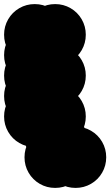

<svg xmlns="http://www.w3.org/2000/svg" viewBox="-70 -620 540 940"><path d="M50 -250Q50 -291 70 -325.5Q90 -360 124.5 -380Q159 -400 200 -400Q241 -400 275.5 -380Q310 -360 330 -325.5Q350 -291 350 -250Q350 -209 330 -174.5Q310 -140 275.5 -120Q241 -100 200 -100Q159 -100 124.5 -120Q90 -140 70 -174.5Q50 -209 50 -250ZM-50 -450Q-50 -491 -30 -525.5Q-10 -560 24.5 -580Q59 -600 100 -600Q141 -600 175.5 -580Q210 -560 230 -525.5Q250 -491 250 -450Q250 -409 230 -374.5Q210 -340 175.5 -320Q141 -300 100 -300Q59 -300 24.5 -320Q-10 -340 -30 -374.5Q-50 -409 -50 -450ZM-50 -50Q-50 -91 -30 -125.5Q-10 -160 24.5 -180Q59 -200 100 -200Q141 -200 175.5 -180Q210 -160 230 -125.5Q250 -91 250 -50Q250 -9 230 25.5Q210 60 175.5 80Q141 100 100 100Q59 100 24.5 80Q-10 60 -30 25.5Q-50 -9 -50 -50ZM50 -450Q50 -491 70 -525.5Q90 -560 124.5 -580Q159 -600 200 -600Q241 -600 275.5 -580Q310 -560 330 -525.5Q350 -491 350 -450Q350 -409 330 -374.5Q310 -340 275.5 -320Q241 -300 200 -300Q159 -300 124.5 -320Q90 -340 70 -374.5Q50 -409 50 -450ZM50 -50Q50 -91 70 -125.5Q90 -160 124.5 -180Q159 -200 200 -200Q241 -200 275.5 -180Q310 -160 330 -125.5Q350 -91 350 -50Q350 -9 330 25.5Q310 60 275.5 80Q241 100 200 100Q159 100 124.5 80Q90 60 70 25.5Q50 -9 50 -50ZM-50 -350Q-50 -391 -30 -425.5Q-10 -460 24.5 -480Q59 -500 100 -500Q141 -500 175.5 -480Q210 -460 230 -425.5Q250 -391 250 -350Q250 -309 230 -274.5Q210 -240 175.5 -220Q141 -200 100 -200Q59 -200 24.5 -220Q-10 -240 -30 -274.5Q-50 -309 -50 -350ZM-50 -250Q-50 -291 -30 -325.5Q-10 -360 24.5 -380Q59 -400 100 -400Q141 -400 175.5 -380Q210 -360 230 -325.5Q250 -291 250 -250Q250 -209 230 -174.5Q210 -140 175.5 -120Q141 -100 100 -100Q59 -100 24.5 -120Q-10 -140 -30 -174.5Q-50 -209 -50 -250ZM-50 -150Q-50 -191 -30 -225.5Q-10 -260 24.5 -280Q59 -300 100 -300Q141 -300 175.5 -280Q210 -260 230 -225.5Q250 -191 250 -150Q250 -109 230 -74.5Q210 -40 175.5 -20Q141 0 100 0Q59 0 24.5 -20Q-10 -40 -30 -74.5Q-50 -109 -50 -150ZM50 150Q50 109 70 74.5Q90 40 124.5 20Q159 0 200 0Q241 0 275.5 20Q310 40 330 74.5Q350 109 350 150Q350 191 330 225.5Q310 260 275.5 280Q241 300 200 300Q159 300 124.5 280Q90 260 70 225.5Q50 191 50 150ZM150 150Q150 109 170 74.5Q190 40 224.5 20Q259 0 300 0Q341 0 375.5 20Q410 40 430 74.5Q450 109 450 150Q450 191 430 225.5Q410 260 375.5 280Q341 300 300 300Q259 300 224.5 280Q190 260 170 225.5Q150 191 150 150ZM50 50Q50 9 70 -25.5Q90 -60 124.5 -80Q159 -100 200 -100Q241 -100 275.5 -80Q310 -60 330 -25.5Q350 9 350 50Q350 91 330 125.5Q310 160 275.5 180Q241 200 200 200Q159 200 124.5 180Q90 160 70 125.5Q50 91 50 50Z"/></svg>

Font: TINY 5x3
Style: Regular
Weight: 400
Designer: Jack Halten Fahnestock
Foundry: Velvetyne Type Foundry
Version: Version 1.002